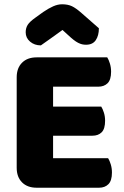

<svg xmlns="http://www.w3.org/2000/svg" viewBox="-20 -874 581 897"><path d="M58 -513Q58 -556 83 -581Q108 -606 151 -606H481Q488 -595 493.5 -577Q499 -559 499 -539Q499 -501 482.5 -485Q466 -469 439 -469H228V-376H453Q460 -365 465.5 -347.5Q471 -330 471 -310Q471 -272 455 -256Q439 -240 412 -240H228V-135H485Q492 -124 497.5 -106Q503 -88 503 -68Q503 -30 486.5 -13.5Q470 3 443 3H151Q108 3 83 -22Q58 -47 58 -90ZM272 -734Q241 -711 217 -694.5Q193 -678 171 -662Q141 -662 120.5 -679.5Q100 -697 100 -723Q100 -743 109.5 -758Q119 -773 146 -792L182 -818Q207 -835 228.5 -844.5Q250 -854 270 -854Q297 -854 316 -845Q335 -836 361 -813L442 -742Q442 -708 427.5 -686.5Q413 -665 382 -665Q372 -665 363.5 -667Q355 -669 345 -674Q335 -679 323 -688.5Q311 -698 295 -713Z"/></svg>

Font: Baloo
Style: Regular
Weight: 400
Designer: Sarang Kulkarni and Ek Type
Foundry: Ek Type
Version: Version 1.443;PS 1.000;hotconv 16.6.51;makeotf.lib2.5.65220;